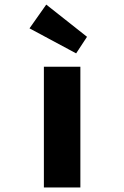

<svg xmlns="http://www.w3.org/2000/svg" viewBox="-20 -824 546 844"><path d="M172.9 0V-530.7H333.3V0ZM314.7 -589.4 109.7 -699.4 183.3 -803.8 362.5 -662.2Z"/></svg>

Font: Lexend Tera
Style: Regular
Weight: 400
Designer: Bonnie Shaver-Troup, Thomas Jockin
Foundry: Lexend
Version: Version 1.007